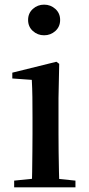

<svg xmlns="http://www.w3.org/2000/svg" viewBox="-20 -807 382 827"><path d="M41 0V-29L149 -40H198L305 -29V0ZM117 0Q118 -25 118.5 -66.5Q119 -108 119.5 -153Q120 -198 120 -232V-300Q120 -350 119.5 -388.5Q119 -427 117 -463L33 -469V-494L223 -541L235 -532L232 -385V-232Q232 -198 232.5 -153Q233 -108 234 -66.5Q235 -25 236 0ZM170 -655Q142 -655 121.5 -673.5Q101 -692 101 -721Q101 -750 121.5 -768.5Q142 -787 170 -787Q198 -787 218.5 -768.5Q239 -750 239 -721Q239 -692 218.5 -673.5Q198 -655 170 -655Z"/></svg>

Font: Noto Serif TC SemiBold
Style: Regular
Weight: 600
Version: Version 2.002-H1;hotconv 1.1.0;makeotfexe 2.6.0